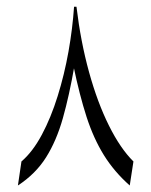

<svg xmlns="http://www.w3.org/2000/svg" viewBox="-20 -554 458 581"><path d="M204.1 -533.7H211.4Q224.1 -427.7 249.5 -335.7Q274.9 -243.7 309.6 -174.1Q344.2 -104.5 383.8 -65.4L372.6 7.3Q325.7 -34.2 294.4 -84.5Q263.2 -134.8 241.9 -200.4Q220.7 -266.1 202.6 -353L205.1 -354Q189.5 -264.6 170.2 -196.3Q150.9 -127.9 119.4 -77.9Q87.9 -27.8 34.2 7.3L44.9 -65.4Q79.1 -94.7 106.7 -146.5Q134.3 -198.2 154.5 -263.2Q174.8 -328.1 187.3 -398.2Q199.7 -468.3 204.1 -533.7Z"/></svg>

Font: Lateef ExtraLight
Style: Regular
Weight: 200
Designer: SIL International
Foundry: SIL International
Version: Version 4.200